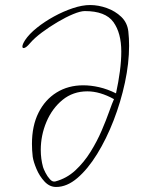

<svg xmlns="http://www.w3.org/2000/svg" viewBox="-20 -680 600 763"><path d="M203 63Q177 63 157 41.5Q137 20 125 -8.5Q113 -37 110 -57Q107 -83 107 -108Q107 -180 133 -232Q159 -284 205 -312.5Q251 -341 311 -341Q341 -341 374 -333.5Q407 -326 441 -309Q451 -355 456.5 -397Q462 -439 462 -475Q462 -549 430.5 -592.5Q399 -636 317 -636Q300 -636 271 -624Q242 -612 209 -592.5Q176 -573 146.5 -551Q117 -529 99 -508Q83 -489 74 -489Q69 -489 69 -495Q69 -504 80 -521Q96 -545 126.5 -569.5Q157 -594 194.5 -614.5Q232 -635 269.5 -647.5Q307 -660 338 -660Q371 -660 404.5 -648Q438 -636 462 -613Q486 -590 490 -555Q493 -528 493 -498Q493 -429 476.5 -352Q460 -275 431.5 -201.5Q403 -128 366 -68Q329 -8 287.5 27.5Q246 63 203 63ZM200 41Q245 29 279.5 -3Q314 -35 340 -77Q366 -119 384 -161Q402 -203 414 -237Q426 -271 433 -286Q377 -317 327 -317Q270 -317 228.5 -283Q187 -249 164.5 -195.5Q142 -142 142 -84Q142 -49 151 -16Q153 -9 160.5 6Q168 21 178.5 32.5Q189 44 200 41Z"/></svg>

Font: Licorice
Style: Regular
Weight: 400
Designer: Robert E. Leuschke
Foundry: Robert E. Leuschke
Version: Version 1.010; ttfautohint (v1.8.3)